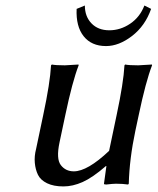

<svg xmlns="http://www.w3.org/2000/svg" viewBox="-20 -666 571 696"><path d="M287.6 -646Q287.6 -606 311.8 -581.1Q335.9 -556.2 376.2 -556.2Q416.5 -556.2 451.9 -580.1Q487.3 -604 503.4 -646L527.8 -633.8Q506.3 -572.3 458.7 -535.6Q411.1 -499 364.3 -499Q311.5 -499 283.2 -534.7Q254.9 -570.3 257.8 -633.8ZM363.8 -64Q315.4 -22 279.5 -6.1Q243.7 9.8 210 9.8Q174.3 9.8 150.6 -1.7Q127 -13.2 117.7 -32.2Q108.4 -51.3 106.2 -75.7Q104 -100.1 110.8 -126L136.7 -249Q161.6 -365.7 165 -429.2L168 -432.1Q181.6 -429.2 215.3 -429.2L264.6 -432.1L265.1 -429.2Q242.2 -370.1 216.8 -249L195.8 -149.9Q183.1 -90.3 200.4 -67.6Q217.8 -44.9 247.6 -44.9Q296.9 -44.9 375.5 -119.1L402.8 -249Q427.7 -365.7 431.2 -429.2L433.6 -432.1Q447.3 -429.2 481 -429.2L530.8 -432.1L531.2 -429.2Q508.3 -370.1 482.9 -249L470.7 -191.9Q449.2 -90.3 446.8 0L444.3 2.9Q425.3 0 400.4 0Q389.6 0 365.2 2.9Q356.4 2.9 356.9 0L365.7 -64Z"/></svg>

Font: Linux Biolinum O
Style: Italic
Weight: 400
Italic angle: -12°
Designer: Philipp H. Poll
Foundry: Philipp H. Poll
Version: Version 1.1.3